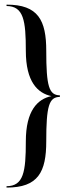

<svg xmlns="http://www.w3.org/2000/svg" viewBox="-20 -774 293 846"><path d="M183.8 -550C183.8 -684 148.8 -754 8.8 -753.5V-747.5C84.2 -747 93.8 -683.5 93.8 -550C93.8 -413.7 145.9 -363.2 206.6 -350.5C145.9 -337.8 93.8 -287.3 93.8 -151C93.8 -17.5 84.2 46 8.8 46.5V52.5C148.8 53 183.8 -17 183.8 -151C183.8 -307 195.8 -346.5 243.8 -347V-354C195.8 -354.5 183.8 -394 183.8 -550Z"/></svg>

Font: Picaflor 72 pt
Style: Regular
Weight: 400
Designer: Ariel Martín Pérez
Foundry: Tunera Type Foundry
Version: Version 1.000;hotconv 1.0.109;makeotfexe 2.5.65596